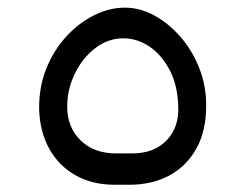

<svg xmlns="http://www.w3.org/2000/svg" viewBox="-20 -481 654 512"><path d="M286.1 11.7Q225.6 11.7 180.7 -14Q135.8 -39.7 110.9 -85.2Q86 -130.7 84.4 -190Q83.6 -248.1 103.2 -297.4Q122.8 -346.6 156.4 -383.3Q190.1 -420 230.9 -440.3Q271.8 -460.6 312.7 -460.6Q353.2 -460.6 391.3 -439.9Q429.3 -419.2 460.6 -383.5Q491.9 -347.8 510.6 -301.4Q529.2 -255 529.8 -203.6Q530.6 -133.3 504 -85.4Q477.4 -37.4 431.1 -12.8Q384.9 11.7 324.8 11.7ZM289.8 -71.9H332.3Q391.1 -71.9 424.4 -106.8Q457.8 -141.8 455.3 -197.4Q453.7 -254 432.4 -294.3Q411.1 -334.7 378.6 -356.8Q346.1 -378.8 308.9 -378.8Q267.8 -378.8 233.6 -352.3Q199.3 -325.8 179.2 -283.9Q159.2 -242 159.2 -196.8Q159.2 -141.8 194.7 -106.8Q230.3 -71.9 289.8 -71.9Z"/></svg>

Font: Rubik Light
Style: Regular
Weight: 300
Designer: Hubert and Fischer
Foundry: Hubert and Fischer
Version: Version 2.300;gftools[0.9.30]